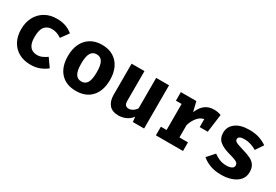

<svg xmlns="http://www.w3.org/2000/svg" viewBox="34 -1321 3009 2095"><g transform="rotate(30 1538.5 -273.0)"><path d="M360.5 -110.3Q393.8 -110.3 423.3 -123.3Q452.8 -136.4 482.1 -156.9L554.4 -54.4Q518.5 -23.6 466.9 -3.1Q415.4 17.4 351.8 17.4Q264.1 17.4 201 -18.7Q137.9 -54.9 104.1 -119.2Q70.3 -183.6 70.3 -268.7Q70.3 -353.8 104.9 -420.3Q139.5 -486.7 203.3 -524.6Q267.2 -562.6 354.9 -562.6Q416.9 -562.6 465.4 -545.4Q513.8 -528.2 554.4 -494.4L484.1 -396.9Q456.4 -416.4 425.6 -427.2Q394.9 -437.9 361.5 -437.9Q306.7 -437.9 273.1 -399.2Q239.5 -360.5 239.5 -268.7Q239.5 -208.7 255.4 -174.1Q271.3 -139.5 298.7 -124.9Q326.2 -110.3 360.5 -110.3Z M923.1 -562.6Q1007.2 -562.6 1066.2 -526.7Q1125.1 -490.8 1156.4 -425.9Q1187.7 -361 1187.7 -273.8Q1187.7 -137.4 1117.9 -60Q1048.2 17.4 923.1 17.4Q797.9 17.4 728.2 -59Q658.5 -135.4 658.5 -272.8Q658.5 -359.5 690 -424.6Q721.5 -489.7 780.8 -526.2Q840 -562.6 923.1 -562.6ZM923.1 -443.1Q873.3 -443.1 849.5 -402.3Q825.6 -361.5 825.6 -272.8Q825.6 -182.6 849.5 -142.1Q873.3 -101.5 923.1 -101.5Q972.8 -101.5 996.7 -142.1Q1020.5 -182.6 1020.5 -273.8Q1020.5 -362.1 996.7 -402.6Q972.8 -443.1 923.1 -443.1Z M1464.6 -544.6V-171.8Q1464.6 -132.3 1479.2 -117.4Q1493.8 -102.6 1520 -102.6Q1545.1 -102.6 1570.3 -118.5Q1595.4 -134.4 1612.3 -161.5V-544.6H1774.4V0H1632.8L1625.6 -63.6Q1597.9 -23.6 1552.8 -3.1Q1507.7 17.4 1458.5 17.4Q1379.5 17.4 1341 -28.5Q1302.6 -74.4 1302.6 -151.8V-544.6Z M1923.1 0V-108.7H1994.9V-436.9H1923.1V-544.6H2118.5L2148.2 -422.1Q2177.4 -492.3 2222.8 -526.7Q2268.2 -561 2333.8 -561Q2361.5 -561 2383.1 -556.7Q2404.6 -552.3 2423.6 -544.6L2393.3 -316.9H2291.8V-417.4Q2245.6 -409.2 2210.8 -367.4Q2175.9 -325.6 2156.9 -264.6V-108.7H2264.6V0Z M2751.8 -98.5Q2792.3 -98.5 2817.2 -111.3Q2842.1 -124.1 2842.1 -149.7Q2842.1 -167.2 2832.3 -179Q2822.6 -190.8 2794.9 -201.5Q2767.2 -212.3 2712.8 -227.2Q2637.9 -247.2 2591 -284.6Q2544.1 -322.1 2544.1 -394.4Q2544.1 -467.2 2604.9 -514.9Q2665.6 -562.6 2780.5 -562.6Q2853.3 -562.6 2907.4 -543.8Q2961.5 -525.1 3001 -496.4L2936.4 -401Q2902.6 -422.1 2863.6 -434.6Q2824.6 -447.2 2785.1 -447.2Q2707.2 -447.2 2707.2 -405.1Q2707.2 -391.3 2717.2 -381.3Q2727.2 -371.3 2754.9 -360.8Q2782.6 -350.3 2835.9 -334.9Q2888.7 -320 2927.9 -300.5Q2967.2 -281 2988.7 -248.5Q3010.3 -215.9 3010.3 -162.6Q3010.3 -103.1 2974.9 -62.8Q2939.5 -22.6 2881 -2.6Q2822.6 17.4 2752.8 17.4Q2673.8 17.4 2613.3 -5.1Q2552.8 -27.7 2510.3 -64.6L2591.8 -155.9Q2623.6 -131.3 2663.8 -114.9Q2704.1 -98.5 2751.8 -98.5Z"/></g></svg>

Font: FiraCode Nerd Font
Style: Bold
Weight: 700
Designer: Carrois Corporate, Edenspiekermann AG, Nikita Prokopov
Foundry: Carrois Corporate, Edenspiekermann AG, Nikita Prokopov
Version: Version 6.002;Nerd Fonts 2.1.0